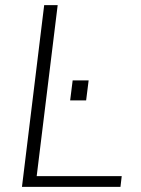

<svg xmlns="http://www.w3.org/2000/svg" viewBox="-20 -731 550 751"><path d="M254.4 -338.4 264.2 -416.5H326.7L316.9 -338.4ZM65.9 0 152.8 -710.9H205.6L123.5 -42H456.1L451.2 0Z"/></svg>

Font: Muli
Style: ExtraLightItalic
Weight: 200
Italic angle: -7°
Designer: Vernon Adams
Foundry: newtypography
Version: Version 2.0; ttfautohint (v1.00rc1.2-2d82) -l 8 -r 50 -G 200